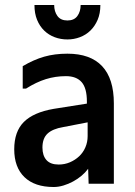

<svg xmlns="http://www.w3.org/2000/svg" viewBox="-20 -752 540 769"><path d="M331 -262 233 -243Q191 -236 170.5 -217Q150 -198 150 -161Q150 -129 166 -111Q182 -93 215 -93Q239 -93 260 -102Q281 -111 297 -126Q313 -141 322 -162Q331 -183 331 -207ZM71 -397V-487Q115 -513 157 -525Q199 -537 250 -537Q342 -537 389 -487Q436 -437 436 -338V-16H335L333 -76Q322 -61 306.5 -48Q291 -35 272.5 -25Q254 -15 234 -9Q214 -3 195 -3Q119 -3 78 -42.5Q37 -82 37 -154Q37 -225 75.5 -263.5Q114 -302 195 -316L328 -337V-345Q328 -399 307 -423Q286 -447 244 -447Q202 -447 163.5 -435Q125 -423 84 -397ZM382 -732Q382 -698 371 -672.5Q360 -647 342 -629.5Q324 -612 300 -603Q276 -594 250 -594Q223 -594 199 -603Q175 -612 157 -629.5Q139 -647 128.5 -672.5Q118 -698 118 -732H197Q197 -706 210 -688Q223 -670 250 -670Q277 -670 290 -688Q303 -706 303 -732Z"/></svg>

Font: D2Coding
Style: Bold
Weight: 700
Monospace: yes
Designer: Yong-Rak Park; Jeong-Hwan Yoon; Sang-Min Lee;
Foundry: NHN Corporation
Version: Version 1.3.2; Build 20180524